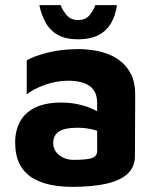

<svg xmlns="http://www.w3.org/2000/svg" viewBox="-20 -712 612 747"><path d="M261 15Q215 15 174.5 6.5Q134 -2 103.5 -21.5Q73 -41 56 -74.5Q39 -108 39 -158Q39 -205 58.5 -240Q78 -275 118 -294Q158 -313 219 -313Q253 -313 285 -306Q317 -299 342.5 -287Q368 -275 383 -261L389 -189Q369 -201 341 -208Q313 -215 281 -215Q232 -215 209.5 -200.5Q187 -186 187 -155Q187 -136 198 -121Q209 -106 227.5 -98Q246 -90 266 -90Q317 -90 337.5 -97Q358 -104 358 -125V-311Q358 -357 328.5 -377.5Q299 -398 245 -398Q201 -398 156.5 -382.5Q112 -367 84 -345V-477Q110 -493 164.5 -507Q219 -521 287 -521Q311 -521 340 -517Q369 -513 398 -502.5Q427 -492 451.5 -472Q476 -452 491 -421Q506 -390 506 -344L505 -105Q505 -62 476 -35.5Q447 -9 392.5 3Q338 15 261 15ZM284 -559Q236 -559 205.5 -576Q175 -593 158 -623.5Q141 -654 133 -692H216Q223 -672 239.5 -653Q256 -634 284 -634Q313 -634 328.5 -653Q344 -672 351 -692H435Q430 -654 413 -623.5Q396 -593 364 -576Q332 -559 284 -559Z"/></svg>

Font: Maven Pro
Style: Bold
Weight: 700
Designer: Joe Prince
Foundry: Joe Prince
Version: Version 2.103